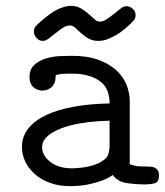

<svg xmlns="http://www.w3.org/2000/svg" viewBox="-20 -631 565 657"><path d="M96 -523Q96 -533 101 -539.5Q106 -546 112 -551Q154 -589 179.5 -600Q205 -611 222 -611Q242 -611 256.5 -602.5Q271 -594 282.5 -584Q294 -574 303 -565.5Q312 -557 321 -557Q333 -557 345.5 -565.5Q358 -574 370 -583.5Q382 -593 392.5 -601.5Q403 -610 412 -610Q423 -610 433.5 -601.5Q444 -593 444 -579Q444 -569 438.5 -562.5Q433 -556 428 -551Q420 -543 407.5 -532.5Q395 -522 380.5 -513Q366 -504 349.5 -497.5Q333 -491 317 -491Q297 -491 282.5 -499.5Q268 -508 257.5 -517.5Q247 -527 238 -535.5Q229 -544 219 -544Q207 -544 194.5 -535.5Q182 -527 170 -517.5Q158 -508 147 -499.5Q136 -491 127 -491Q113 -491 104.5 -501.5Q96 -512 96 -523ZM55 -128Q55 -164 77 -191.5Q99 -219 138.5 -237.5Q178 -256 233.5 -266Q289 -276 355 -277Q355 -331 319.5 -355Q284 -379 227 -379Q220 -379 211 -379Q202 -379 191 -378Q176 -376 173 -374.5Q170 -373 170 -367Q170 -353 165 -344Q160 -335 153 -330Q146 -325 139 -323Q132 -321 126 -321Q108 -321 94.5 -332.5Q81 -344 81 -367Q81 -394 97.5 -409Q114 -424 137.5 -431Q161 -438 185.5 -439Q210 -440 226 -440Q280 -440 317.5 -426Q355 -412 379 -389.5Q403 -367 413.5 -339.5Q424 -312 424 -285V-69Q430 -67 441 -64Q452 -61 484 -61Q490 -61 497 -60.5Q504 -60 510 -57Q516 -54 520 -48Q524 -42 524 -31Q524 -8 509.5 -4Q495 0 474 0Q445 0 414 -4.5Q383 -9 366 -32Q348 -20 328.5 -13Q309 -6 289.5 -1.5Q270 3 252 4.5Q234 6 220 6Q182 6 151.5 -5Q121 -16 99.5 -35Q78 -54 66.5 -78Q55 -102 55 -128ZM124 -128Q124 -99 152 -77Q180 -55 227 -55Q230 -55 239 -55.5Q248 -56 261 -57.5Q274 -59 288 -62.5Q302 -66 316 -72Q345 -86 350 -101.5Q355 -117 355 -134V-218Q246 -215 185 -190Q124 -165 124 -128Z"/></svg>

Font: CMU Typewriter Custom
Style: Regular
Weight: 500
Monospace: yes
Version: Version 0.7.0